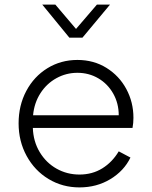

<svg xmlns="http://www.w3.org/2000/svg" viewBox="-20 -804 661 836"><path d="M61 -267Q61 -345 94.5 -408Q128 -471 186.5 -507Q245 -543 317 -543Q388 -543 443.5 -508.5Q499 -474 530 -416.5Q561 -359 561 -291Q561 -268 557 -247H123Q125 -188 153 -141.5Q181 -95 226.5 -69.5Q272 -44 326 -44Q382 -44 425.5 -71Q469 -98 497 -145L548 -118Q520 -60 460.5 -24Q401 12 326 12Q252 12 191.5 -24.5Q131 -61 96 -125Q61 -189 61 -267ZM497 -302Q497 -354 473 -396.5Q449 -439 408 -463Q367 -487 317 -487Q268 -487 225.5 -463.5Q183 -440 156 -398Q129 -356 124 -302ZM164 -784H221L311 -678L402 -784H459L339 -640H282Z"/></svg>

Font: Evergrow Sans
Style: Light
Weight: 300
Foundry: 10Web
Version: Version 1.000